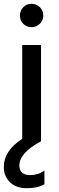

<svg xmlns="http://www.w3.org/2000/svg" viewBox="-44 -744 309 1011"><path d="M190 226Q154 247 97.5 247Q41 247 8.5 215.5Q-24 184 -24 135Q-24 50 73 -13V-507H172V0Q58 61 58 127Q58 178 116 178Q157 178 190 154ZM122 -724Q148 -724 166 -706Q184 -688 184 -662.5Q184 -637 166 -619Q148 -601 122 -601Q96 -601 78.5 -618.5Q61 -636 61 -662Q61 -688 78.5 -706Q96 -724 122 -724Z"/></svg>

Font: Hind Jalandhar Medium
Style: Regular
Weight: 500
Designer: Namrata Goyal
Foundry: Indian Type Foundry
Version: Version 0.702;PS 1.0;hotconv 1.0.81;makeotf.lib2.5.63406